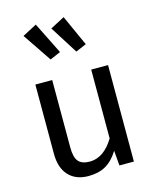

<svg xmlns="http://www.w3.org/2000/svg" viewBox="-124 -917 823 1013"><g transform="rotate(-15 287.5 -410.0)"><path d="M483 0H404L397 -82Q367 -33 328 -10.5Q289 12 233 12Q164 12 125 -30Q86 -72 86 -149V-527H178V-159Q178 -105 197 -82.5Q216 -60 259 -60Q336 -60 391 -151V-527H483ZM256 -659 198 -634 92 -791 170 -832ZM398 -664 340 -639 244 -791 322 -832Z"/></g></svg>

Font: Fira GO
Style: Regular
Weight: 400
Designer: Carrois Corporate
Foundry: Carrois Corporate GbR
Version: Version 0.300